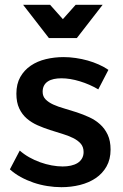

<svg xmlns="http://www.w3.org/2000/svg" viewBox="-20 -773 510 797"><path d="M388 -402Q352.5 -423 311.5 -435.5Q270.5 -448 235 -448Q218 -448 203.8 -445Q189.5 -442 179 -435.2Q168.5 -428.5 162.8 -417.8Q157 -407 157 -392Q157 -373 169.2 -360.5Q181.5 -348 201.2 -339Q221 -330 246.5 -322.8Q272 -315.5 298.5 -306.8Q325 -298 350.2 -286.5Q375.5 -275 395.2 -257.2Q415 -239.5 427 -214Q439 -188.5 439 -152Q439 -111.5 422.2 -82Q405.5 -52.5 377.2 -33.5Q349 -14.5 312 -5.2Q275 4 235 4Q206 4 176.2 -0.8Q146.5 -5.5 118.8 -15Q91 -24.5 66 -38.2Q41 -52 21 -70L62 -148Q79.5 -132.5 101.2 -120.2Q123 -108 146.5 -99.5Q170 -91 194.2 -86.5Q218.5 -82 240 -82Q258.5 -82 274.2 -85.5Q290 -89 301.8 -96.2Q313.5 -103.5 320.2 -115Q327 -126.5 327 -142Q327 -163 315 -176.8Q303 -190.5 283.2 -200.2Q263.5 -210 238.5 -217.5Q213.5 -225 187.2 -233.5Q161 -242 136 -253Q111 -264 91.2 -281Q71.5 -298 59.8 -323Q48 -348 48 -384Q48 -424.5 64.2 -453.2Q80.5 -482 107.8 -500.5Q135 -519 170.5 -527.5Q206 -536 244 -536Q269 -536 294.5 -532.2Q320 -528.5 344 -521.8Q368 -515 390 -505.2Q412 -495.5 430 -483ZM299 -615H183L76 -753H188L241 -693.5L294 -753H406Z"/></svg>

Font: Argentum Sans
Style: Regular
Weight: 400
Designer: Julieta Ulanovsky, Owen Earl, Chris M. Simpson, Rasmus Andersson, Cristiano Sobral
Foundry: The Argentum Sans Project Authors
Version: Version 3.135; ttfautohint (v1.8.4.7-5d5b-dirty)